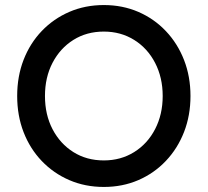

<svg xmlns="http://www.w3.org/2000/svg" viewBox="-20 -730 822 760"><path d="M391 10Q317 10 254.5 -17Q192 -44 145.5 -92.5Q99 -141 73.5 -206.5Q48 -272 48 -350Q48 -428 73.5 -493.5Q99 -559 145.5 -607.5Q192 -656 254.5 -683Q317 -710 391 -710Q465 -710 527.5 -683Q590 -656 636.5 -607Q683 -558 708.5 -492.5Q734 -427 734 -350Q734 -273 708.5 -207.5Q683 -142 636.5 -93Q590 -44 527.5 -17Q465 10 391 10ZM391 -95Q458 -95 511 -128Q564 -161 594 -219Q624 -277 624 -350Q624 -423 594 -481Q564 -539 511 -572Q458 -605 391 -605Q323 -605 270.5 -572Q218 -539 188 -481.5Q158 -424 158 -350Q158 -276 188 -218.5Q218 -161 270.5 -128Q323 -95 391 -95Z"/></svg>

Font: Readex Pro
Style: Regular
Weight: 400
Designer: Bonnie Shaver-Troup, Thomas Jockin
Foundry: Lexend
Version: Version 1.204; ttfautohint (v1.8.4.7-5d5b)